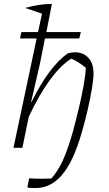

<svg xmlns="http://www.w3.org/2000/svg" viewBox="-20 -746 548 969"><path d="M48 0 165 -552H81L88 -584H172L192 -677L107 -706Q148 -717 178 -721.5Q208 -726 242 -726L214 -584H388L380 -552H207L181 -422L137 -232L139 -231Q229 -413 323 -477Q380 -492 416 -463.5Q452 -435 452 -375Q452 -348 444 -299.5Q436 -251 422.5 -192Q409 -133 392 -75Q351 68 294 135.5Q237 203 160 203Q152 203 137.5 202.5Q123 202 118 200L127 154Q142 155 157.5 155.5Q173 156 189 156Q201 156 214 155.5Q227 155 239 155Q271 120 296.5 65Q322 10 348 -82Q364 -141 378.5 -202.5Q393 -264 402.5 -317Q412 -370 413 -404Q392 -421 376 -431Q360 -441 340 -450Q287 -418 231 -341Q175 -264 125 -156L93 0Z"/></svg>

Font: Piazzolla ExtraLight
Style: Italic
Weight: 200
Italic angle: -11.3°
Designer: Juan Pablo del Peral
Foundry: Huerta Tipografica
Version: Version 1.330